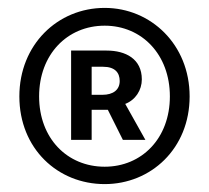

<svg xmlns="http://www.w3.org/2000/svg" viewBox="-20 -823 530 486"><path d="M245 -357C362 -357 460 -447 460 -579C460 -710 362 -803 245 -803C126 -803 29 -710 29 -579C29 -447 126 -357 245 -357ZM245 -401C150 -401 79 -473 79 -579C79 -685 150 -758 245 -758C339 -758 410 -685 410 -579C410 -473 339 -401 245 -401ZM160 -469H212V-545H253L291 -469H348L297 -560C323 -570 339 -595 339 -622C339 -674 298 -695 250 -695H160ZM212 -583V-654H241C271 -654 283 -639 283 -618C283 -596 267 -583 239 -583Z"/></svg>

Font: Source Han Sans KR Medium
Style: Regular
Weight: 500
Designer: Ryoko NISHIZUKA (kana & ideographs); Paul D. Hunt (Latin, Greek & Cyrillic); Wenlong ZHANG (bopomofo); Sandoll Communica
Foundry: Adobe Systems Incorporated
Version: Version 1.001;PS 1.001;hotconv 1.0.78;makeotf.lib2.5.61930